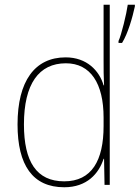

<svg xmlns="http://www.w3.org/2000/svg" viewBox="-20 -780 589 810"><path d="M251 10C347 10 397 -48 417 -110H419L421 0H443V-760H417V-526C417 -491 417 -457 419 -420H417C399 -482 346 -538 257 -538C127 -538 54 -438 54 -255C54 -83 118 10 251 10ZM549 -753V-760H519C514 -723 492 -632 480 -607V-599H495C520 -639 539 -707 549 -753ZM251 -15C134 -15 81 -98 81 -255C81 -426 144 -513 258 -513C362 -513 417 -428 417 -284V-248C417 -103 367 -15 251 -15Z"/></svg>

Font: Noto Sans Sinhala SemiCondensed Thin
Style: Regular
Weight: 100
Width: 4
Designer: Jelle Bosma - Monotype Design Team
Foundry: Monotype Imaging Inc.
Version: Version 2.006